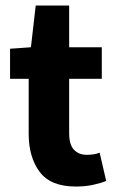

<svg xmlns="http://www.w3.org/2000/svg" viewBox="-20 -668 423 699"><path d="M256.1 11.1Q164.4 11.1 124.4 -42.3Q84.4 -95.7 84.4 -181.4V-381H16.6V-490.5L92.6 -496L110 -647.8H231.8V-496H350.6V-381H231.8V-183.1Q231.8 -141.2 249.3 -122.8Q266.9 -104.4 295.7 -104.4Q308.2 -104.4 320.3 -106.1Q332.5 -107.8 342.8 -112.2L366.6 -9.3Q347.6 -1.4 319.4 4.8Q291.1 11.1 256.1 11.1Z"/></svg>

Font: Source Sans 3
Style: Regular
Weight: 200
Designer: Paul D. Hunt
Foundry: Adobe
Version: Version 3.046;hotconv 1.0.118;makeotfexe 2.5.65603